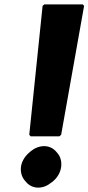

<svg xmlns="http://www.w3.org/2000/svg" viewBox="-20 -852 405 879"><path d="M114 -235 120 -228H252L260 -235L365 -825L359 -832H183L175 -825ZM76 -88C73 -64 80 -41 94 -25L100 -18C113 -3 132 7 155 7C177 7 198 -2 216 -17L218 -18L226 -25C244 -41 257 -64 260 -88C263 -112 257 -135 243 -151L237 -158C224 -173 205 -183 182 -183C160 -183 138 -174 120 -159L119 -158L111 -151C93 -135 79 -112 76 -88Z"/></svg>

Font: Hussar Woodtype
Style: BlkObl
Weight: 900
Foundry: Cannot Into Space Fonts
Version: Version 1.07